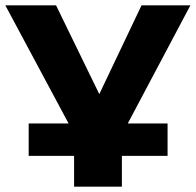

<svg xmlns="http://www.w3.org/2000/svg" viewBox="-32 -523 737 723"><path d="M247 180V64H76V-58H259L244 -25L-12 -503H179L349 -154H335L501 -503H685L429 -20L414 -58H599V64H427V180Z"/></svg>

Font: Nunito Sans 7pt Expanded ExtraBold
Style: Regular
Weight: 800
Width: 7
Designer: Vernon Adams
Foundry: Vernon Adams
Version: Version 3.101;gftools[0.9.27]